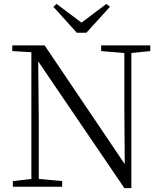

<svg xmlns="http://www.w3.org/2000/svg" viewBox="-20 -958 832 985"><path d="M270 -938 254 -923 374 -790H423L544 -923L526 -938L398 -842ZM618 7H654V-686L751 -696V-725H499V-696L618 -686V-383L620 -116L209 -725H43V-696L141 -690V-40L46 -29V0H299V-29L179 -40V-332L176 -643Z"/></svg>

Font: Noto Serif TC Light
Style: Regular
Weight: 300
Designer: Ryoko NISHIZUKA 西塚涼子 (kana & ideographs); Frank Grießhammer (Latin, Greek & Cyrillic); Wenlong ZHANG 张文龙 (bopomofo); San
Foundry: Adobe
Version: Version 2.001;hotconv 1.1.0;makeotfexe 2.6.0